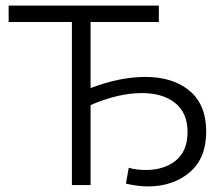

<svg xmlns="http://www.w3.org/2000/svg" viewBox="-20 -664 799 689"><path d="M501 -388Q601 -388 660.5 -338Q720 -288 720 -192Q720 -96 660.5 -45.5Q601 5 510 5Q476 5 432 -5L442 -62Q468 -54 503 -54Q569 -54 611 -88Q653 -122 653 -190Q653 -259 608.5 -294.5Q564 -330 489 -330Q405 -330 305 -287V0H238V-585H11V-644H550V-585H305V-348Q411 -388 501 -388Z"/></svg>

Font: Montserrat Ace
Style: Regular
Weight: 400
Designer: Julieta Ulanovsky
Foundry: Julieta Ulanovsky
Version: Version 1